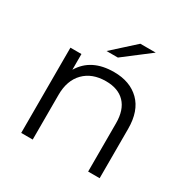

<svg xmlns="http://www.w3.org/2000/svg" viewBox="-165 -879 1006 1026"><g transform="rotate(30 338.5 -365.5)"><path d="M367 -530Q466 -530 524.5 -472.5Q583 -415 583 -305V0H512V-298Q512 -380 471 -423Q430 -466 354 -466Q269 -466 219.5 -415.5Q170 -365 170 -276V0H99V-526H167V-429Q227 -530 367 -530ZM275 -607 412 -731H507L345 -607Z"/></g></svg>

Font: Belfius21
Style: Regular
Weight: 400
Designer: Montserrat's base design by Julieta Ulanovsky, modified by Coast SPRL for Belfius Bank NV.
Foundry: Montserrat's base design by Julieta Ulanovsky, modified by Coast SPRL for Belfius Bank NV.
Version: Version 2.000;FEAKit 1.0